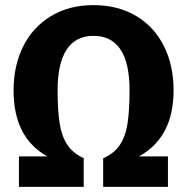

<svg xmlns="http://www.w3.org/2000/svg" viewBox="-20 -730 731 750"><path d="M658 -378Q658 -285 624.5 -221Q591 -157 523 -119H636V0H383V-112Q425 -130 447.5 -163Q470 -196 478 -246.5Q486 -297 486 -378Q486 -484 450.5 -537Q415 -590 345 -590Q276 -590 240.5 -536.5Q205 -483 205 -377Q205 -295 213.5 -245Q222 -195 244 -163Q266 -131 307 -112V0H54V-119H165Q33 -192 33 -377Q33 -473 70.5 -548.5Q108 -624 179 -667Q250 -710 345 -710Q441 -710 512 -667.5Q583 -625 620.5 -549.5Q658 -474 658 -378Z"/></svg>

Font: Fira Sans BGR
Style: Bold
Weight: 700
Designer: bBox Type GmbH & Carrois Corporate GbR & Edenspiekermann AG
Foundry: bBox Type GmbH & Carrois Corporate GbR & Edenspiekermann AG
Version: Version 4.301